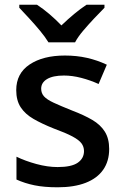

<svg xmlns="http://www.w3.org/2000/svg" viewBox="-20 -786 528 816"><path d="M444 -153Q444 -101 418.5 -64.5Q393 -28 344 -9Q295 10 225 10Q168 10 126.5 1.5Q85 -7 50 -23V-120Q87 -102 134.5 -89Q182 -76 225 -76Q284 -76 310.5 -94.5Q337 -113 337 -144Q337 -162 326.5 -176.5Q316 -191 288 -206Q260 -221 208 -240Q158 -260 122.5 -280.5Q87 -301 68 -330Q49 -359 49 -403Q49 -474 106 -512Q163 -550 256 -550Q306 -550 350 -540Q394 -530 434 -511L399 -429Q364 -445 325.5 -455Q287 -465 252 -465Q205 -465 180 -450Q155 -435 155 -409Q155 -390 167 -376.5Q179 -363 208 -349.5Q237 -336 287 -316Q337 -297 372 -276.5Q407 -256 425.5 -226.5Q444 -197 444 -153ZM186 -606Q172 -629 150 -655.5Q128 -682 104 -708Q80 -734 62 -753V-766H137Q163 -749 189.5 -726.5Q216 -704 241 -678Q268 -704 295 -726.5Q322 -749 348 -766H424V-753Q405 -734 380.5 -708Q356 -682 333.5 -655.5Q311 -629 299 -606Z"/></svg>

Font: Noto Sans Oriya Medium
Style: Regular
Weight: 500
Version: Version 2.003